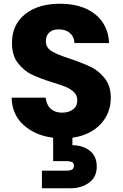

<svg xmlns="http://www.w3.org/2000/svg" viewBox="-20 -732 655 1026"><path d="M572 -209C572 -209 572 -209 572 -209C572 -251 562 -285 541 -312C520 -339 496 -359 468 -373C439 -387 402 -402 357 -417C357 -417 357 -417 357 -417C312 -432 278 -445 257 -458C236 -471 225 -488 225 -511C225 -511 225 -511 225 -511C225 -532 231 -548 244 -559C257 -570 273 -575 294 -575C294 -575 294 -575 294 -575C318 -575 338 -569 353 -556C368 -543 377 -525 378 -502C378 -502 563 -502 563 -502C563 -502 563 -502 563 -502C560 -568 534 -620 487 -657C440 -694 377 -712 300 -712C300 -712 300 -712 300 -712C224 -712 162 -694 115 -657C68 -620 44 -568 44 -503C44 -503 44 -503 44 -503C44 -459 54 -423 75 -396C96 -369 120 -348 149 -334C178 -320 215 -306 260 -292C260 -292 260 -292 260 -292C291 -283 316 -274 333 -267C350 -260 364 -250 376 -239C387 -228 393 -213 393 -196C393 -196 393 -196 393 -196C393 -175 386 -159 371 -148C356 -136 336 -130 311 -130C311 -130 311 -130 311 -130C286 -130 266 -137 251 -151C236 -164 227 -184 224 -210C224 -210 42 -210 42 -210C42 -210 42 -210 42 -210C44 -149 65 -101 106 -64C147 -27 199 -4 264 4C264 4 264 129 264 129C264 129 335 129 335 129C335 129 335 129 335 129C348 129 358 131 365 134C372 138 375 145 375 154C375 154 375 154 375 154C375 163 372 170 365 174C358 178 348 180 335 180C335 180 204 180 204 180C204 180 204 274 204 274C204 274 358 274 358 274C358 274 358 274 358 274C396 274 429 264 456 244C483 225 497 196 497 158C497 158 497 158 497 158C497 120 484 91 458 72C432 53 402 44 367 44C367 44 367 4 367 4C367 4 367 4 367 4C431 -5 481 -30 518 -69C554 -108 572 -155 572 -209Z"/></svg>

Font: Girnar Poppins
Style: Bold
Weight: 500
Designer: Ninad Kale (Devanagari), Jonny Pinhorn (Latin)
Foundry: Indian Type Foundry
Version: ""